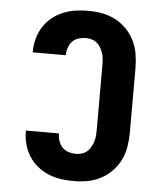

<svg xmlns="http://www.w3.org/2000/svg" viewBox="-53 -789 707 844"><g transform="rotate(5 300.0 -367.5)"><path d="M303 8Q274 8 246 4Q218 0 191.5 -11Q165 -22 142.5 -40.5Q120 -59 105 -83Q90 -107 82.5 -135Q75 -163 75 -191V-195H221V-193Q221 -177 226.5 -161Q232 -145 243 -133.5Q254 -122 270 -117Q286 -112 303 -112Q316 -112 329 -116Q342 -120 352 -128.5Q362 -137 368.5 -149Q375 -161 379 -173.5Q383 -186 384 -199Q385 -212 385 -226V-509Q385 -523 384 -536Q383 -549 379 -561.5Q375 -574 368.5 -586Q362 -598 352 -606.5Q342 -615 329 -619Q316 -623 303 -623Q286 -623 270 -618Q254 -613 243 -601.5Q232 -590 226.5 -574Q221 -558 221 -542V-540H75V-544Q75 -572 82.5 -600Q90 -628 105 -652Q120 -676 142.5 -694.5Q165 -713 191.5 -724Q218 -735 246 -739Q274 -743 303 -743Q334 -743 364.5 -737.5Q395 -732 422.5 -717.5Q450 -703 472 -680.5Q494 -658 507.5 -630Q521 -602 526 -571Q531 -540 531 -509V-226Q531 -195 526 -164Q521 -133 507.5 -105Q494 -77 472 -54.5Q450 -32 422.5 -17.5Q395 -3 364.5 2.5Q334 8 303 8Z"/></g></svg>

Font: Iosevka Heavy Extended
Style: Regular
Weight: 900
Width: 7
Monospace: yes
Designer: Belleve Invis
Foundry: Belleve Invis
Version: Version 32.5.0; ttfautohint (v1.8.4)